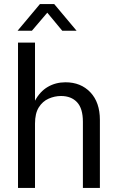

<svg xmlns="http://www.w3.org/2000/svg" viewBox="-20 -918 572 938"><path d="M68 0V-710H151V-426Q175 -471 213.5 -493.5Q252 -516 300 -516Q375 -516 421.5 -467Q468 -418 468 -332V0H385V-323Q385 -388 356.5 -418.5Q328 -449 278 -449Q247 -449 217.5 -436Q188 -423 169.5 -393.5Q151 -364 151 -314V0ZM66 -768 175 -898H245L354 -768H284L211 -856L136 -768Z"/></svg>

Font: Special Gothic
Style: Regular
Weight: 400
Designer: Alistair McCready
Foundry: Monolith
Version: Version 1.010; ttfautohint (v1.8.4.7-5d5b)